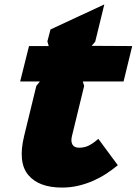

<svg xmlns="http://www.w3.org/2000/svg" viewBox="-20 -837 617 867"><path d="M512 -91Q488 -71 460.5 -53Q433 -35 401.5 -21Q370 -7 334.5 1.5Q299 10 260 10Q155 10 107.5 -47Q60 -104 89 -223L144 -449L160 -469H71L111 -629H200L194 -650L208 -704L451 -817L410 -649L394 -630L577 -629L538 -469H354L360 -449L305 -223Q299 -199 307 -184.5Q315 -170 337 -170Q362 -170 381.5 -180Q401 -190 424 -210Z"/></svg>

Font: TypoPRO Sinkin Sans
Style: 900 X Black Italic
Weight: 950
Italic angle: -112°
Designer: Keith Bates
Foundry: K-Type
Version: Sinkin Sans (version 1.0)  by Keith Bates   •   © 2014   www